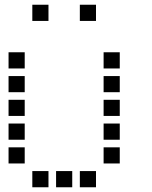

<svg xmlns="http://www.w3.org/2000/svg" viewBox="-20 -804 640 808"><path d="M117 -784Q116 -784 116 -784Q116 -784 116 -783V-717Q116 -716 116 -716Q116 -716 117 -716H183Q184 -716 184 -716Q184 -716 184 -717V-783Q184 -784 184 -784Q184 -784 183 -784ZM317 -784Q316 -784 316 -784Q316 -784 316 -783V-717Q316 -716 316 -716Q316 -716 317 -716H383Q384 -716 384 -716Q384 -716 384 -717V-783Q384 -784 384 -784Q384 -784 383 -784ZM17 -584Q16 -584 16 -584Q16 -584 16 -583V-517Q16 -516 16 -516Q16 -516 17 -516H83Q84 -516 84 -516Q84 -516 84 -517V-583Q84 -584 84 -584Q84 -584 83 -584ZM417 -584Q416 -584 416 -584Q416 -584 416 -583V-517Q416 -516 416 -516Q416 -516 417 -516H483Q484 -516 484 -516Q484 -516 484 -517V-583Q484 -584 484 -584Q484 -584 483 -584ZM17 -484Q16 -484 16 -484Q16 -484 16 -483V-417Q16 -416 16 -416Q16 -416 17 -416H83Q84 -416 84 -416Q84 -416 84 -417V-483Q84 -484 84 -484Q84 -484 83 -484ZM417 -484Q416 -484 416 -484Q416 -484 416 -483V-417Q416 -416 416 -416Q416 -416 417 -416H483Q484 -416 484 -416Q484 -416 484 -417V-483Q484 -484 484 -484Q484 -484 483 -484ZM17 -384Q16 -384 16 -384Q16 -384 16 -383V-317Q16 -316 16 -316Q16 -316 17 -316H83Q84 -316 84 -316Q84 -316 84 -317V-383Q84 -384 84 -384Q84 -384 83 -384ZM417 -384Q416 -384 416 -384Q416 -384 416 -383V-317Q416 -316 416 -316Q416 -316 417 -316H483Q484 -316 484 -316Q484 -316 484 -317V-383Q484 -384 484 -384Q484 -384 483 -384ZM17 -284Q16 -284 16 -284Q16 -284 16 -283V-217Q16 -216 16 -216Q16 -216 17 -216H83Q84 -216 84 -216Q84 -216 84 -217V-283Q84 -284 84 -284Q84 -284 83 -284ZM417 -284Q416 -284 416 -284Q416 -284 416 -283V-217Q416 -216 416 -216Q416 -216 417 -216H483Q484 -216 484 -216Q484 -216 484 -217V-283Q484 -284 484 -284Q484 -284 483 -284ZM17 -184Q16 -184 16 -184Q16 -184 16 -183V-117Q16 -116 16 -116Q16 -116 17 -116H83Q84 -116 84 -116Q84 -116 84 -117V-183Q84 -184 84 -184Q84 -184 83 -184ZM417 -184Q416 -184 416 -184Q416 -184 416 -183V-117Q416 -116 416 -116Q416 -116 417 -116H483Q484 -116 484 -116Q484 -116 484 -117V-183Q484 -184 484 -184Q484 -184 483 -184ZM117 -84Q116 -84 116 -84Q116 -84 116 -83V-17Q116 -16 116 -16Q116 -16 117 -16H183Q184 -16 184 -16Q184 -16 184 -17V-83Q184 -84 184 -84Q184 -84 183 -84ZM217 -84Q216 -84 216 -84Q216 -84 216 -83V-17Q216 -16 216 -16Q216 -16 217 -16H283Q284 -16 284 -16Q284 -16 284 -17V-83Q284 -84 284 -84Q284 -84 283 -84ZM317 -84Q316 -84 316 -84Q316 -84 316 -83V-17Q316 -16 316 -16Q316 -16 317 -16H383Q384 -16 384 -16Q384 -16 384 -17V-83Q384 -84 384 -84Q384 -84 383 -84Z"/></svg>

Font: Doto SemiBold
Style: Regular
Weight: 600
Monospace: yes
Version: Version 1.000